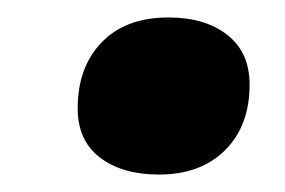

<svg xmlns="http://www.w3.org/2000/svg" viewBox="-20 -464 326 220"><path d="M162 -264Q120 -264 94.5 -283.5Q69 -303 69 -340Q69 -387 96.5 -415.5Q124 -444 173 -444Q215 -444 240.5 -424Q266 -404 266 -367Q266 -320 238 -292Q210 -264 162 -264Z"/></svg>

Font: Kantumruy Pro
Style: Italic
Weight: 400
Italic angle: -13°
Designer: Sovichet Tep
Foundry: Sovichet Tep
Version: Version 1.002